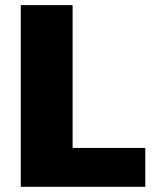

<svg xmlns="http://www.w3.org/2000/svg" viewBox="-20 -720 610 740"><path d="M540 -149.9V0H60.1V-700.2H259.8V-149.9Z"/></svg>

Font: Fivo Sans Heavy
Style: Regular
Weight: 900
Designer: Alexander Slobzheninov
Foundry: Alexander Slobzheninov
Version: 1.0